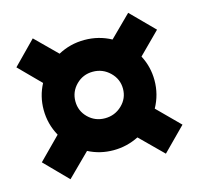

<svg xmlns="http://www.w3.org/2000/svg" viewBox="-98 -750 895 865"><g transform="rotate(-15 350.0 -317.5)"><path d="M22 -96 123 -198Q91 -256 91 -322Q91 -385 120 -440L22 -539L127 -646L226 -548Q283 -579 349 -579Q416 -579 473 -548L572 -646L678 -539L579 -440Q608 -385 608 -322Q608 -256 576 -198L678 -96L572 11L467 -93Q411 -65 349 -65Q286 -65 232 -93L127 11ZM461 -322Q461 -367 428 -399Q395 -431 349 -431Q303 -431 271 -399Q239 -367 239 -322Q239 -277 271 -245.5Q303 -214 349 -214Q395 -214 428 -245.5Q461 -277 461 -322Z"/></g></svg>

Font: Chess Sans ExtraBold
Style: Regular
Weight: 800
Designer: Wolf Bōese
Foundry: Wolf Bōese
Version: Version 7.223